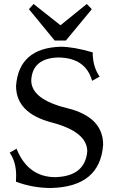

<svg xmlns="http://www.w3.org/2000/svg" viewBox="-20 -939 599 969"><path d="M236.3 9.8Q145.5 9.8 60.5 -22Q61.5 -33.2 61.5 -53.2Q61.5 -122.6 28.8 -168.5L63.5 -188.5Q121.1 -44.9 260.3 -44.9Q409.2 -49.8 420.4 -174.8Q420.4 -273.9 240.7 -321Q61 -368.2 61 -505.4Q75.2 -696.3 285.2 -703.1Q350.1 -703.1 447.8 -674.8Q447.8 -602.1 482.9 -552.2L444.8 -531.2Q412.1 -647 275.4 -648.9Q143.6 -646 137.7 -533.7Q137.7 -437.5 319.1 -393.1Q500.5 -348.6 500.5 -208.5Q485.4 4.4 236.3 9.8ZM312.5 -734.4H255.9L126 -892.6L149.4 -918.9L285.2 -811.5L418 -918.9L443.4 -892.6Z"/></svg>

Font: Almanac
Style: Regular
Weight: 400
Designer: Eden's Almanac
Version: Version 3.501;March 28, 2021;FontCreator 13.0.0.2683 64-bit